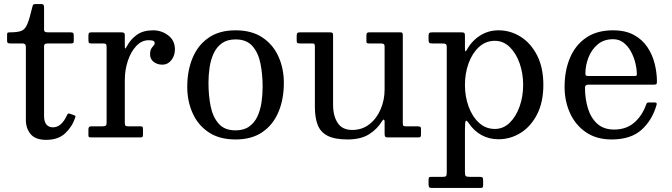

<svg xmlns="http://www.w3.org/2000/svg" viewBox="-20 -680 3324 950"><path d="M352 -97.5C353.7 -101.8 353.8 -104.8 352.2 -106.5C350.8 -108.2 348 -109.7 344 -111L328 -116.5C322.7 -118.5 319.1 -119 317.2 -118C315.4 -117 313.3 -114 311 -109C293 -69.7 270 -50 242 -50C228.7 -50 218 -54.5 210 -63.5C202 -72.5 198 -87 198 -107V-448.5C198 -456.2 199.7 -460.8 203 -462.5C206.3 -464.2 211.5 -465 218.5 -465H328.5C334.5 -465 338.8 -465.6 341.2 -466.8C343.8 -467.9 345 -471.5 345 -477.5V-503.5C345 -510.5 343.9 -515 341.8 -517C339.6 -519 335.2 -520 328.5 -520H217.5C211.2 -520 206.3 -520.8 203 -522.5C199.7 -524.2 198 -528.5 198 -535.5V-645.5C198 -655.2 193.7 -660 185 -660H158C150.7 -660 146.2 -659 144.5 -657C142.8 -655 141.3 -651.2 140 -645.5C131 -606.8 122.8 -578.6 115.2 -560.8C107.8 -542.9 97.7 -531.7 85 -527C72.3 -522.3 54 -520 30 -520C23.7 -520 19.6 -519.4 17.8 -518.2C15.9 -517.1 15 -513.3 15 -507V-480C15 -473.3 16.2 -469.2 18.5 -467.5C20.8 -465.8 25.5 -465 32.5 -465H92C102.7 -465 108 -459.3 108 -448V-86C108 -58.7 115.8 -35.5 131.5 -16.5C147.2 2.5 173 12 209 12C248 12 279 1.3 302 -20C325 -41.3 341.7 -67.2 352 -97.5Z M507.5 -446V-72.5C507.5 -65.2 506 -60.4 503 -58.2C500 -56.1 494.7 -55 487 -55H431.5C422.2 -55 417.5 -50.3 417.5 -41V-9.5C417.5 -5.2 418.8 -2.5 421.2 -1.5C423.8 -0.5 427.2 0 431.5 0H674.5C680.2 0 683.8 -1.1 685.2 -3.2C686.8 -5.4 687.5 -9.5 687.5 -15.5V-38C687.5 -44.3 686.9 -48.8 685.8 -51.2C684.6 -53.8 680.8 -55 674.5 -55H613.5C605.8 -55 601.2 -56.5 599.8 -59.5C598.2 -62.5 597.5 -67.8 597.5 -75.5V-283C597.5 -317.3 602.6 -349.6 612.8 -379.8C622.9 -409.9 636.9 -434.3 654.8 -453C672.6 -471.7 692.8 -481 715.5 -481C727.5 -481 735.5 -479.8 739.5 -477.2C743.5 -474.8 745.5 -471 745.5 -466C745.5 -462 743.6 -458.1 739.8 -454.2C735.9 -450.4 732.1 -445.2 728.2 -438.8C724.4 -432.2 722.5 -423 722.5 -411C722.5 -395.7 728.4 -383.3 740.2 -374C752.1 -364.7 766.5 -360 783.5 -360C801.2 -360 815.9 -367.4 827.8 -382.2C839.6 -397.1 845.5 -415 845.5 -436C845.5 -465 834.5 -487.9 812.5 -504.8C790.5 -521.6 765.5 -530 737.5 -530C704.8 -530 678.1 -522.6 657.2 -507.8C636.4 -492.9 620 -474.2 608 -451.5C603.7 -443.2 600.8 -439.3 599.5 -440C598.2 -440.7 597.5 -445.2 597.5 -453.5V-506C597.5 -512.3 595.9 -516.2 592.8 -517.8C589.6 -519.2 585.2 -520 579.5 -520H433.5C426.5 -520 422.1 -518.8 420.2 -516.5C418.4 -514.2 417.5 -509.5 417.5 -502.5V-484C417.5 -476.7 418.2 -471.7 419.5 -469C420.8 -466.3 425.2 -465 432.5 -465H489.5C497.2 -465 502.1 -463.8 504.2 -461.5C506.4 -459.2 507.5 -454 507.5 -446Z M906.5 -250C906.5 -203.3 915.2 -160.2 932.8 -120.8C950.2 -81.2 976.7 -49.6 1012 -25.8C1047.3 -1.9 1091.8 10 1145.5 10C1199.2 10 1243.7 -2.2 1279 -26.8C1314.3 -51.2 1340.8 -84.6 1358.2 -126.8C1375.8 -168.9 1384.5 -216.7 1384.5 -270C1384.5 -316.7 1375.8 -359.8 1358.2 -399.2C1340.8 -438.8 1314.3 -470.4 1279 -494.2C1243.7 -518.1 1199.2 -530 1145.5 -530C1091.8 -530 1047.3 -517.8 1012 -493.2C976.7 -468.8 950.2 -435.4 932.8 -393.2C915.2 -351.1 906.5 -303.3 906.5 -250ZM1011.5 -270C1011.5 -296 1013.4 -321.8 1017.2 -347.2C1021.1 -372.8 1027.8 -395.8 1037.5 -416.5C1047.2 -437.2 1060.8 -453.8 1078.2 -466.2C1095.8 -478.8 1118.2 -485 1145.5 -485C1181.8 -485 1209.7 -474 1229 -452C1248.3 -430 1261.6 -401.2 1268.8 -365.5C1275.9 -329.8 1279.5 -291.3 1279.5 -250C1279.5 -224 1277.6 -198.2 1273.8 -172.8C1269.9 -147.2 1263.2 -124.2 1253.5 -103.5C1243.8 -82.8 1230.2 -66.2 1212.8 -53.8C1195.2 -41.2 1172.8 -35 1145.5 -35C1109.2 -35 1081.3 -46 1062 -68C1042.7 -90 1029.4 -118.8 1022.2 -154.5C1015.1 -190.2 1011.5 -228.7 1011.5 -270Z M1538 -151C1538 -115.3 1542.7 -85.6 1552 -61.8C1561.3 -37.9 1577.8 -20 1601.2 -8C1624.8 4 1657.7 10 1700 10C1743.7 10 1779.1 1.4 1806.2 -15.8C1833.4 -32.9 1855 -54.8 1871 -81.5C1874.7 -87.5 1877.6 -89.5 1879.8 -87.5C1881.9 -85.5 1883 -82.8 1883 -79.5V-19C1883 -11.3 1884 -6.2 1886 -3.8C1888 -1.2 1892.7 0 1900 0H2049C2055.7 0 2059.7 -1.2 2061 -3.5C2062.3 -5.8 2063 -10.3 2063 -17V-43C2063 -48.3 2061.3 -51.7 2058 -53C2054.7 -54.3 2050.7 -55 2046 -55H1990C1982.3 -55 1977.6 -56 1975.8 -58C1973.9 -60 1973 -64.7 1973 -72V-505C1973 -510.7 1972.3 -514.6 1971 -516.8C1969.7 -518.9 1966.3 -520 1961 -520H1805C1797 -520 1793 -515.3 1793 -506V-474.5C1793 -470.2 1794.2 -467.5 1796.8 -466.5C1799.2 -465.5 1802.7 -465 1807 -465H1862C1869.3 -465 1874.7 -464.2 1878 -462.5C1881.3 -460.8 1883 -456 1883 -448V-237C1883 -202.7 1876.5 -170.2 1863.5 -139.8C1850.5 -109.2 1832 -84.5 1808 -65.5C1784 -46.5 1755.7 -37 1723 -37C1690 -37 1665.9 -48.6 1650.8 -71.8C1635.6 -94.9 1628 -125 1628 -162V-504.5C1628 -511.8 1626.8 -516.2 1624.2 -517.8C1621.8 -519.2 1616.7 -520 1609 -520H1466C1458.7 -520 1453.8 -518.9 1451.5 -516.8C1449.2 -514.6 1448 -509.7 1448 -502V-479C1448 -472.3 1449.3 -468.3 1452 -467C1454.7 -465.7 1459.3 -465 1466 -465H1525C1531 -465 1534.7 -463.8 1536 -461.5C1537.3 -459.2 1538 -454.8 1538 -448.5Z M2100.5 -485C2100.5 -477.7 2101.4 -472.5 2103.2 -469.5C2105.1 -466.5 2110 -465 2118 -465H2168C2176.3 -465 2182.2 -464 2185.5 -462C2188.8 -460 2190.5 -454.7 2190.5 -446V172C2190.5 181.3 2189.6 187.5 2187.8 190.5C2185.9 193.5 2180.3 195 2171 195H2114C2107.7 195 2103.8 196.2 2102.5 198.5C2101.2 200.8 2100.5 205.3 2100.5 212V232C2100.5 238.3 2101.4 242.9 2103.2 245.8C2105.1 248.6 2109.3 250 2116 250H2355C2362 250 2366.3 249.2 2368 247.8C2369.7 246.2 2370.5 241.8 2370.5 234.5V214C2370.5 206 2369.5 200.8 2367.5 198.5C2365.5 196.2 2360.7 195 2353 195H2304C2294 195 2287.6 193.8 2284.8 191.2C2281.9 188.8 2280.5 182.3 2280.5 172V-39C2280.5 -65.7 2282 -80.1 2285 -82.2C2288 -84.4 2293.2 -80 2300.5 -69C2317.2 -44.3 2337.9 -25.2 2362.8 -11.5C2387.6 2.2 2415.5 9 2446.5 9C2486.2 9 2522.8 -1.6 2556.5 -22.8C2590.2 -43.9 2617.2 -74.6 2637.8 -114.8C2658.2 -154.9 2668.5 -203.3 2668.5 -260C2668.5 -316.7 2658.2 -365.2 2637.8 -405.5C2617.2 -445.8 2590.2 -476.7 2556.5 -498C2522.8 -519.3 2486.2 -530 2446.5 -530C2412.8 -530 2382.3 -521.2 2355 -503.8C2327.7 -486.2 2305.8 -462.7 2289.5 -433C2286.5 -427.7 2284.2 -425.4 2282.8 -426.2C2281.2 -427.1 2280.5 -433.7 2280.5 -446V-503C2280.5 -510.7 2279.3 -515.4 2277 -517.2C2274.7 -519.1 2269.7 -520 2262 -520H2119C2112.7 -520 2108 -519.2 2105 -517.5C2102 -515.8 2100.5 -511.3 2100.5 -504ZM2280.5 -260C2280.5 -298 2286.5 -333.6 2298.5 -366.8C2310.5 -399.9 2327.6 -426.8 2349.8 -447.2C2371.9 -467.8 2398.2 -478 2428.5 -478C2456.5 -478 2481 -467.8 2502 -447.2C2523 -426.8 2539.3 -399.9 2551 -366.8C2562.7 -333.6 2568.5 -298 2568.5 -260C2568.5 -222 2562.7 -186.4 2551 -153.2C2539.3 -120.1 2523 -93.2 2502 -72.8C2481 -52.2 2456.5 -42 2428.5 -42C2398.2 -42 2371.9 -52.2 2349.8 -72.8C2327.6 -93.2 2310.5 -120.1 2298.5 -153.2C2286.5 -186.4 2280.5 -222 2280.5 -260Z M2773.5 -250C2773.5 -203.3 2782.4 -160.2 2800.2 -120.8C2818.1 -81.2 2844.3 -49.6 2879 -25.8C2913.7 -1.9 2956.2 10 3006.5 10C3069.8 10 3119.2 -6.1 3154.8 -38.2C3190.2 -70.4 3215 -111.8 3229 -162.5C3231 -169.5 3227.7 -173 3219 -173H3190C3185 -173 3181.8 -171.9 3180.5 -169.8C3179.2 -167.6 3177.8 -164.7 3176.5 -161C3163.2 -124.3 3143.4 -94.8 3117.2 -72.5C3091.1 -50.2 3058.2 -39 3018.5 -39C2984.2 -39 2956.4 -48.6 2935.2 -67.8C2914.1 -86.9 2898.7 -112.3 2889 -144C2879.3 -175.7 2874.5 -209.8 2874.5 -246.5C2874.5 -256.2 2880 -261 2891 -261H3212.5C3219.5 -261 3224.2 -261.8 3226.8 -263.2C3229.2 -264.8 3230.5 -268.8 3230.5 -275.5C3230.5 -305.2 3226.8 -335 3219.2 -365C3211.8 -395 3199.7 -422.4 3183 -447.2C3166.3 -472.1 3144.1 -492.1 3116.2 -507.2C3088.4 -522.4 3054.2 -530 3013.5 -530C2959.8 -530 2915.2 -517.8 2879.8 -493.2C2844.2 -468.8 2817.7 -435.4 2800 -393.2C2782.3 -351.1 2773.5 -303.3 2773.5 -250ZM2890.5 -304C2884.5 -304 2880.7 -304.8 2879 -306.5C2877.3 -308.2 2876.5 -311.5 2876.5 -316.5C2876.5 -342.8 2881.5 -369 2891.5 -395C2901.5 -421 2916.7 -442.7 2937 -460C2957.3 -477.3 2982.8 -486 3013.5 -486C3033.8 -486 3051.3 -480.2 3066 -468.5C3080.7 -456.8 3092.8 -441.9 3102.5 -423.8C3112.2 -405.6 3119.3 -386.6 3124 -366.8C3128.7 -346.9 3131 -328.7 3131 -312C3131 -308.7 3130.2 -306.5 3128.8 -305.5C3127.2 -304.5 3123.2 -304 3116.5 -304Z"/></svg>

Font: Besley*
Style: Regular
Weight: 400
Designer: Owen Earl
Foundry: indestructible type*
Version: Version 3.000; ttfautohint (v1.8.3)